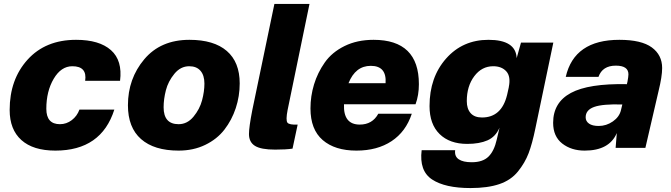

<svg xmlns="http://www.w3.org/2000/svg" viewBox="-20 -750 3402 974"><path d="M366 -548Q484 -548 543 -495.5Q602 -443 589 -340H412Q423 -414 347 -414Q290 -414 252.5 -350.5Q215 -287 215 -198Q215 -120 284 -120Q317 -120 344 -140.5Q371 -161 383 -194H560Q494 14 261 14Q148 14 88.5 -39.5Q29 -93 29 -192Q29 -347 120 -447.5Q211 -548 366 -548Z M810 -206Q810 -120 886 -120Q930 -120 961.5 -158Q993 -196 1005 -241Q1017 -286 1017 -326Q1017 -368 997 -391Q977 -414 940 -414Q896 -414 864.5 -375.5Q833 -337 821.5 -292Q810 -247 810 -206ZM629 -216Q629 -351 712 -449.5Q795 -548 941 -548Q1065 -548 1130.5 -491.5Q1196 -435 1196 -327Q1196 -262 1176 -201.5Q1156 -141 1118.5 -92.5Q1081 -44 1021 -15Q961 14 886 14Q762 14 695.5 -44.5Q629 -103 629 -216Z M1439 -192Q1429 -140 1438 -128Q1447 -116 1490 -118L1464 4Q1431 9 1376 9Q1304 9 1273.5 -10Q1243 -29 1243 -70Q1243 -105 1260 -192L1372 -730H1550Z M1875 -548Q2105 -548 2105 -323Q2105 -267 2088 -221H1725Q1721 -118 1805 -118Q1869 -118 1899 -173H2069Q2039 -82 1966.5 -34Q1894 14 1788 14Q1679 14 1617 -39.5Q1555 -93 1555 -200Q1555 -262 1573 -321.5Q1591 -381 1627.5 -433Q1664 -485 1728 -516.5Q1792 -548 1875 -548ZM1748 -328H1936Q1942 -416 1861 -416Q1783 -416 1748 -328Z M2696 -99Q2680 -21 2661.5 27.5Q2643 76 2607.5 120Q2572 164 2513 184Q2454 204 2367 204Q2238 204 2172 160.5Q2106 117 2119 12H2289Q2285 43 2307 58Q2329 73 2373 73Q2429 73 2458 44.5Q2487 16 2500 -42L2514 -102Q2494 -56 2453 -38Q2412 -20 2350 -20Q2261 -20 2210 -70Q2159 -120 2159 -212Q2159 -358 2243 -453Q2327 -548 2458 -548Q2597 -548 2601 -455L2623 -534H2787ZM2348 -237Q2348 -198 2367.5 -176Q2387 -154 2425 -154Q2524 -154 2552 -267L2553 -271L2561 -307V-308Q2572 -362 2548.5 -388Q2525 -414 2482 -414Q2424 -414 2386 -363.5Q2348 -313 2348 -237Z M3122 -548Q3234 -548 3286.5 -509.5Q3339 -471 3339 -405Q3339 -362 3321 -289L3254 0H3103L3109 -75Q3071 14 2946 14Q2878 14 2832 -22Q2786 -58 2786 -127Q2786 -230 2876 -278.5Q2966 -327 3160 -323L3163 -335Q3168 -362 3168 -373Q3168 -417 3104 -417Q3036 -417 3016 -360H2850Q2893 -548 3122 -548ZM2951 -155Q2951 -135 2968 -123Q2985 -111 3017 -111Q3056 -111 3089 -134Q3122 -157 3130 -191L3137 -220Q3037 -223 2994 -207.5Q2951 -192 2951 -155Z"/></svg>

Font: Nacelle Heavy
Style: Italic
Weight: 800
Italic angle: -12°
Designer: Sora Sagano
Foundry: Sora Sagano
Version: Version 1.000;FEAKit 1.0